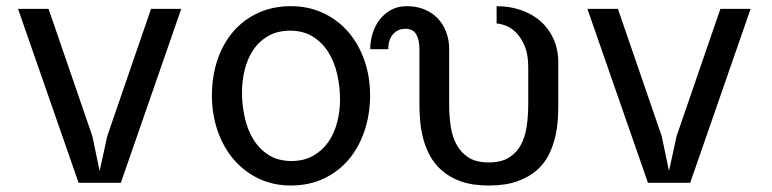

<svg xmlns="http://www.w3.org/2000/svg" viewBox="-20 -578 2440 607"><path d="M228.5 0 37 -550H133.5L272 -147.5L295 -37.5L319 -147.5L457.5 -550H553L362 0Z M899.5 8.5Q844 8.5 798.2 -13.2Q752.5 -35 719.5 -73.2Q686.5 -111.5 668.2 -163.8Q650 -216 650 -276.5Q650 -337 667.5 -388.8Q685 -440.5 717.5 -478.2Q750 -516 796.2 -537.2Q842.5 -558.5 899.5 -558.5Q955 -558.5 1001 -537.2Q1047 -516 1080 -478.2Q1113 -440.5 1131.5 -388.8Q1150 -337 1150 -276.5Q1150 -216 1132.2 -163.8Q1114.5 -111.5 1082 -73.2Q1049.5 -35 1003 -13.2Q956.5 8.5 899.5 8.5ZM1055 -263Q1055 -303.5 1046.2 -342.5Q1037.5 -381.5 1018.5 -412.2Q999.5 -443 969.5 -462Q939.5 -481 897.5 -481Q857.5 -481 828.5 -464.5Q799.5 -448 781 -420.5Q762.5 -393 753.8 -358Q745 -323 745 -286Q745 -245.5 753.8 -206.5Q762.5 -167.5 781.2 -137Q800 -106.5 829.8 -87.8Q859.5 -69 901.5 -69Q941 -69 970 -85.5Q999 -102 1018 -129.2Q1037 -156.5 1046 -191.5Q1055 -226.5 1055 -263Z M1400 -248.5Q1400 -211.5 1405 -178.2Q1410 -145 1424 -119.8Q1438 -94.5 1462.2 -79.5Q1486.5 -64.5 1525 -64.5Q1564.5 -64.5 1589 -79.8Q1613.5 -95 1627 -120.5Q1640.5 -146 1645.2 -179.2Q1650 -212.5 1650 -248.5V-366Q1650 -406 1638.8 -432.5Q1627.5 -459 1611.8 -474.8Q1596 -490.5 1578.8 -497Q1561.5 -503.5 1550 -503.5V-558.5Q1591.5 -558.5 1627 -546.2Q1662.5 -534 1688.8 -511Q1715 -488 1730 -454.8Q1745 -421.5 1745 -379.5V-247.5Q1745 -227.5 1743.5 -201Q1742 -174.5 1735.5 -146Q1729 -117.5 1715.5 -89.8Q1702 -62 1677.5 -40.2Q1653 -18.5 1615.8 -5Q1578.5 8.5 1525 8.5Q1473.5 8.5 1437.2 -4.5Q1401 -17.5 1376.8 -39Q1352.5 -60.5 1338.2 -87.8Q1324 -115 1317 -143.5Q1310 -172 1308 -199.2Q1306 -226.5 1306 -247.5V-422.5Q1306 -452.5 1295.8 -469.8Q1285.5 -487 1262 -487Q1237.5 -487 1222.5 -469.8Q1207.5 -452.5 1207.5 -422.5H1150.5Q1150.5 -448 1158 -472.2Q1165.5 -496.5 1180.2 -515.8Q1195 -535 1216.5 -546.8Q1238 -558.5 1266 -558.5Q1296 -558.5 1320.5 -548.8Q1345 -539 1362.8 -521Q1380.5 -503 1390.2 -478Q1400 -453 1400 -422.5Z M2028.5 0 1837 -550H1933.5L2072 -147.5L2095 -37.5L2119 -147.5L2257.5 -550H2353L2162 0Z"/></svg>

Font: B612
Style: Regular
Weight: 400
Designer: Nicolas Chauveau, Thomas Paillot, Jonathan Favre-Lamarine, Jean-Luc Vinot
Foundry: AIRBUS
Version: Version 1.008